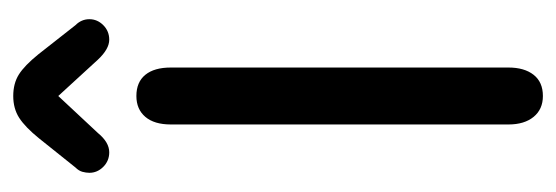

<svg xmlns="http://www.w3.org/2000/svg" viewBox="-295 -536 840 290"><g transform="rotate(-90 125.0 -391.0)"><path d="M82 -43Q82 -19 93.5 -5Q105 9 125 9Q146 9 157 -5Q168 -19 168 -43V-553Q168 -578 157 -591.5Q146 -605 125 -605Q105 -605 93.5 -591.5Q82 -578 82 -553ZM125 -723 180 -663Q196 -646 210 -646Q223 -646 232 -655Q241 -664 241 -676Q241 -688 232 -697L188 -753Q171 -774 157.5 -782.5Q144 -791 125 -791Q106 -791 92 -782Q78 -773 61 -752L17 -697Q12 -692 10.5 -686.5Q9 -681 9 -676Q9 -664 18 -655Q27 -646 40 -646Q55 -646 69 -663Z"/></g></svg>

Font: Beiruti Medium
Style: Regular
Weight: 500
Designer: Arlette Boutros
Foundry: Boutros
Version: Version 1.41